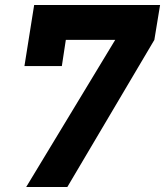

<svg xmlns="http://www.w3.org/2000/svg" viewBox="-20 -750 662 770"><path d="M250 0H85L442 -590H244L228 -485H78L117 -730H622L599 -590Z"/></svg>

Font: JetBrains Mono Extra Bold
Style: Italic
Weight: 800
Italic angle: -9°
Monospace: yes
Designer: Philipp Nurullin, Konstantin Bulenkov
Foundry: JetBrains
Version: 2.002